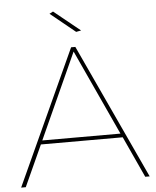

<svg xmlns="http://www.w3.org/2000/svg" viewBox="-59 -941 804 991"><g transform="rotate(-5 343.0 -445.5)"><path d="M253 -891 389 -781 363 -776 234 -881ZM653 0 555 -213H131L34 0H10L330 -699H352L676 0ZM140 -233H545L341 -676Z"/></g></svg>

Font: TypoPRO Montserrat
Style: Regular
Weight: 250
Designer: Julieta Ulanovsky
Foundry: Julieta Ulanovsky
Version: Version 6.001